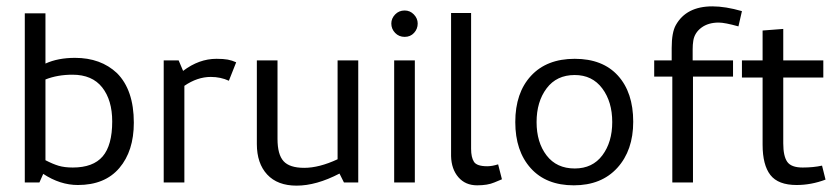

<svg xmlns="http://www.w3.org/2000/svg" viewBox="-20 -574 2635 604"><path d="M58 0V-532H123V-374Q162 -392 216 -392Q297 -392 348 -344Q401 -291 401 -188Q401 -99 355.5 -45.5Q310 8 225 8Q169 8 116 -27L104 0ZM333 -192Q333 -259 301.5 -299Q270 -339 208 -339Q161 -339 123 -324V-70Q146 -58 164.5 -52.5Q183 -47 209 -47Q273 -47 303 -82Q333 -117 333 -192Z M723 -378 700 -320Q674 -332 643 -332Q601 -332 560 -304V0H495V-384H542L556 -351Q606 -389 661 -389Q683 -389 696.5 -386.5Q710 -384 723 -378Z M937 -46Q984 -46 1042 -73V-384H1107V0H1062L1048 -28Q975 10 913 10Q853 10 820.5 -25Q788 -60 788 -121V-384H853V-137Q853 -88 872 -67Q891 -46 937 -46Z M1211 -500Q1211 -516 1223 -528.5Q1235 -541 1253 -541Q1270 -541 1282 -528.5Q1294 -516 1294 -500Q1294 -483 1282.5 -470.5Q1271 -458 1253 -458Q1235 -458 1223 -470.5Q1211 -483 1211 -500ZM1285 0H1220V-384H1285Z M1547 -57 1559 -10Q1556 -9 1535 0Q1514 9 1481 9Q1444 9 1422 -16.5Q1400 -42 1399 -83V-533H1462V-106Q1462 -79 1471 -65Q1480 -51 1513 -51Q1528 -51 1547 -57Z M1601 -190Q1601 -282 1650.5 -335.5Q1700 -389 1788 -389Q1876 -389 1924 -336Q1972 -283 1972 -191Q1972 -101 1922 -46Q1872 9 1785 9Q1698 9 1649.5 -45Q1601 -99 1601 -190ZM1668 -190Q1668 -126 1699.5 -85Q1731 -44 1788 -44Q1844 -44 1875 -85.5Q1906 -127 1906 -190Q1906 -254 1874.5 -296Q1843 -338 1788 -338Q1731 -338 1699.5 -296Q1668 -254 1668 -190Z M2161 -446Q2159 -434 2159 -419V-384H2286V-333H2160V0H2095V-333H2038V-384H2093V-423Q2093 -472 2106 -495Q2139 -554 2221 -554Q2262 -554 2314 -539L2303 -491Q2260 -503 2241 -503Q2208 -503 2186.5 -487Q2165 -471 2161 -446Z M2379 -119V-330H2314V-384H2379V-478L2444 -483V-384H2570V-330H2444V-123Q2444 -83 2456.5 -65Q2469 -47 2505 -47Q2539 -47 2566 -53L2577 -9Q2532 8 2486 8Q2428 8 2403.5 -23.5Q2379 -55 2379 -119Z"/></svg>

Font: Cambay Devanagari
Style: Regular
Weight: 400
Designer: Pooja Saxena
Foundry: Pooja Saxena
Version: Version 1.180;PS 001.180;hotconv 1.0.70;makeotf.lib2.5.58329